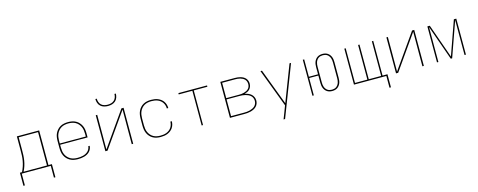

<svg xmlns="http://www.w3.org/2000/svg" viewBox="-36 -1602 6671 2680"><g transform="rotate(-15 3300.0 -262.5)"><path d="M69 170V-19H99Q117 -54 129.5 -91.5Q142 -129 149 -168Q156 -207 157.5 -246.5Q159 -286 159 -325V-520H481V-19H531V170H510V0H90V170ZM460 -19V-501H180V-325Q180 -286 178.5 -246.5Q177 -207 170.5 -168Q164 -129 152 -91.5Q140 -54 122 -19Z M901 8Q872 8 843.5 2.5Q815 -3 790 -16.5Q765 -30 745 -51Q725 -72 712.5 -98Q700 -124 695.5 -152.5Q691 -181 691 -210V-310Q691 -339 695.5 -367.5Q700 -396 712.5 -421.5Q725 -447 744.5 -468.5Q764 -490 789 -503.5Q814 -517 842.5 -522.5Q871 -528 900 -528Q929 -528 957.5 -522.5Q986 -517 1011 -503.5Q1036 -490 1055.5 -468.5Q1075 -447 1087.5 -421.5Q1100 -396 1104.5 -367.5Q1109 -339 1109 -310V-251H712V-210Q712 -184 716 -158Q720 -132 731 -108.5Q742 -85 760 -65.5Q778 -46 800.5 -33.5Q823 -21 849 -16Q875 -11 901 -11Q921 -11 941.5 -13Q962 -15 981.5 -20Q1001 -25 1019.5 -34.5Q1038 -44 1052.5 -58Q1067 -72 1076 -91Q1085 -110 1086 -130H1107Q1106 -107 1096.5 -85.5Q1087 -64 1071 -47.5Q1055 -31 1034.5 -20Q1014 -9 992 -3Q970 3 947 5.5Q924 8 901 8ZM1088 -269V-310Q1088 -336 1084 -362Q1080 -388 1069 -411.5Q1058 -435 1040.5 -454.5Q1023 -474 1000.5 -486.5Q978 -499 952 -504Q926 -509 900 -509Q874 -509 848 -504Q822 -499 799.5 -486.5Q777 -474 759.5 -454.5Q742 -435 731 -411.5Q720 -388 716 -362Q712 -336 712 -310V-269Z M1299 0V-520H1320V-312Q1320 -239 1319.5 -166Q1319 -93 1319 -20L1670 -520H1701V0H1680V-208Q1680 -281 1680.5 -354Q1681 -427 1681 -500L1330 0ZM1500 -600Q1471 -600 1442.5 -608Q1414 -616 1392.5 -635.5Q1371 -655 1361.5 -683Q1352 -711 1352 -740H1372Q1372 -715 1380.5 -690.5Q1389 -666 1407.5 -649Q1426 -632 1450.5 -625.5Q1475 -619 1500 -619Q1525 -619 1549.5 -625.5Q1574 -632 1592.5 -649Q1611 -666 1619.5 -690.5Q1628 -715 1628 -740H1648Q1648 -711 1638.5 -683Q1629 -655 1607.5 -635.5Q1586 -616 1557.5 -608Q1529 -600 1500 -600Z M2098 8Q2069 8 2041 2.5Q2013 -3 1988 -16.5Q1963 -30 1943.5 -51.5Q1924 -73 1912 -99Q1900 -125 1895.5 -153.5Q1891 -182 1891 -210V-310Q1891 -338 1895.5 -366.5Q1900 -395 1912 -421Q1924 -447 1943.5 -468.5Q1963 -490 1988 -503.5Q2013 -517 2041 -522.5Q2069 -528 2098 -528Q2123 -528 2148 -524.5Q2173 -521 2196.5 -511.5Q2220 -502 2240.5 -486.5Q2261 -471 2275 -450Q2289 -429 2296 -404.5Q2303 -380 2303 -355H2282Q2282 -378 2275.5 -400Q2269 -422 2256.5 -440.5Q2244 -459 2225.5 -473Q2207 -487 2186 -495Q2165 -503 2142.5 -506Q2120 -509 2098 -509Q2072 -509 2046.5 -504Q2021 -499 1998.5 -486.5Q1976 -474 1958.5 -454Q1941 -434 1930.5 -410.5Q1920 -387 1916 -361.5Q1912 -336 1912 -310V-210Q1912 -184 1916 -158.5Q1920 -133 1930.5 -109.5Q1941 -86 1958.5 -66Q1976 -46 1998.5 -33.5Q2021 -21 2046.5 -16Q2072 -11 2098 -11Q2120 -11 2142.5 -14Q2165 -17 2186 -25Q2207 -33 2225.5 -47Q2244 -61 2256.5 -79.5Q2269 -98 2275.5 -120Q2282 -142 2282 -165H2303Q2303 -140 2296 -115.5Q2289 -91 2275 -70Q2261 -49 2240.5 -33.5Q2220 -18 2196.5 -8.5Q2173 1 2148 4.5Q2123 8 2098 8Z M2690 0V-501H2493V-520H2907V-501H2710V0Z M3099 0V-520H3306Q3327 -520 3348 -518Q3369 -516 3389.5 -510Q3410 -504 3428.5 -494Q3447 -484 3461 -468Q3475 -452 3482 -432Q3489 -412 3489 -391Q3489 -369 3481.5 -348Q3474 -327 3459.5 -311.5Q3445 -296 3425.5 -286.5Q3406 -277 3385 -271Q3410 -266 3434 -256.5Q3458 -247 3477 -230Q3496 -213 3506.5 -189Q3517 -165 3517 -140Q3517 -116 3508.5 -93.5Q3500 -71 3483 -54Q3466 -37 3444.5 -26.5Q3423 -16 3400 -10Q3377 -4 3353.5 -2Q3330 0 3306 0ZM3120 -279H3306Q3325 -279 3343 -281Q3361 -283 3379 -288Q3397 -293 3413.5 -301.5Q3430 -310 3443 -323Q3456 -336 3462 -354Q3468 -372 3468 -390Q3468 -409 3462 -426.5Q3456 -444 3443 -457.5Q3430 -471 3413.5 -479.5Q3397 -488 3379 -493Q3361 -498 3343 -499.5Q3325 -501 3306 -501H3120ZM3306 -19Q3327 -19 3348 -20.5Q3369 -22 3389.5 -27.5Q3410 -33 3429.5 -41.5Q3449 -50 3464.5 -64.5Q3480 -79 3488 -99Q3496 -119 3496 -140Q3496 -161 3488 -181Q3480 -201 3464.5 -215Q3449 -229 3429.5 -238Q3410 -247 3389.5 -252Q3369 -257 3348 -259Q3327 -261 3306 -261H3120V-19Z M3816 215Q3824 195 3832 174.5Q3840 154 3848 133L3887 30L3679 -520H3701L3898 2L4099 -520H4121L3838 215Z M4577 8Q4557 8 4538 3.5Q4519 -1 4503 -11.5Q4487 -22 4475 -37.5Q4463 -53 4456 -71Q4449 -89 4446.5 -108.5Q4444 -128 4444 -147V-251H4311V0H4291V-520H4311V-269H4444V-373Q4444 -392 4446.5 -411.5Q4449 -431 4456 -449Q4463 -467 4475 -482.5Q4487 -498 4503 -508.5Q4519 -519 4538 -523.5Q4557 -528 4577 -528Q4596 -528 4615 -523.5Q4634 -519 4650 -508.5Q4666 -498 4678 -482.5Q4690 -467 4697 -449Q4704 -431 4706.5 -411.5Q4709 -392 4709 -373V-147Q4709 -128 4706.5 -108.5Q4704 -89 4697 -71Q4690 -53 4678 -37.5Q4666 -22 4650 -11.5Q4634 -1 4615 3.5Q4596 8 4577 8ZM4577 -11Q4593 -11 4609.5 -15Q4626 -19 4639.5 -28.5Q4653 -38 4663 -52Q4673 -66 4678.5 -81.5Q4684 -97 4686 -113.5Q4688 -130 4688 -147V-373Q4688 -390 4686 -406.5Q4684 -423 4678.5 -438.5Q4673 -454 4663 -468Q4653 -482 4639.5 -491.5Q4626 -501 4609.5 -505Q4593 -509 4577 -509Q4560 -509 4543.5 -505Q4527 -501 4513.5 -491.5Q4500 -482 4490 -468Q4480 -454 4474.5 -438.5Q4469 -423 4467 -406.5Q4465 -390 4465 -373V-147Q4465 -130 4467 -113.5Q4469 -97 4474.5 -81.5Q4480 -66 4490 -52Q4500 -38 4513.5 -28.5Q4527 -19 4543.5 -15Q4560 -11 4577 -11Z M5359 170V0H4891V-520H4911V-19H5090V-520H5110V-19H5289V-520H5309V-19H5380V170Z M5499 0V-520H5520V-312Q5520 -239 5519.5 -166Q5519 -93 5519 -20L5870 -520H5901V0H5880V-208Q5880 -281 5880.5 -354Q5881 -427 5881 -500L5530 0Z M6091 0V-520H6126L6300 -29L6474 -520H6509V0H6489V-506L6310 0H6290L6111 -506V0Z"/></g></svg>

Font: Iosevka Thin Extended
Style: Regular
Weight: 100
Width: 7
Monospace: yes
Designer: Belleve Invis
Foundry: Belleve Invis
Version: Version 32.5.0; ttfautohint (v1.8.4)